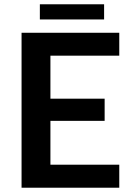

<svg xmlns="http://www.w3.org/2000/svg" viewBox="-20 -876 615 896"><path d="M536.6 -616.2H215.3V-415.5H468.3V-312H215.3V-107.4H536.6V0H80.6V-723.1H536.6ZM166 -785.2V-856H465.8V-785.2Z"/></svg>

Font: Lato-SemiBold
Style: Bold
Weight: 500
Designer: Lukasz Dziedzic with Adam Twardoch and Botio Nikoltchev
Foundry: tyPoland Lukasz Dziedzic
Version: ""